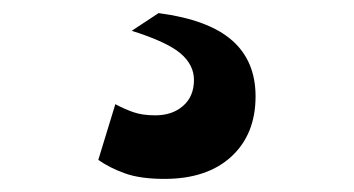

<svg xmlns="http://www.w3.org/2000/svg" viewBox="-20 -58 540 293"><path d="M181 -11 222 -38Q298 -28 334 3.5Q370 35 370 89Q370 147 333 181Q296 215 231 215Q194 215 170.5 206.5Q147 198 130 186L156 101Q169 108 183 113Q197 118 217 118Q243 118 259.5 103.5Q276 89 276 64Q276 41 255.5 23.5Q235 6 181 -11Z"/></svg>

Font: Prodigy Sans
Style: Bold
Weight: 700
Designer: Wei Huang
Foundry: Wei Huang
Version: Version 1.003; ttfautohint (v1.8.3)